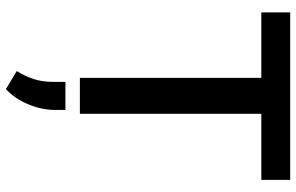

<svg xmlns="http://www.w3.org/2000/svg" viewBox="-196 -555 1001 649"><g transform="rotate(90 304.5 -230.5)"><path d="M587.9 -710.9V-613.3H364.7V0H243.2V-613.3H22V-710.9ZM351.6 48.8V85.4Q351.6 127.9 332.8 173.8Q314 219.7 281.2 250L220.2 213.4Q237.3 186 247.1 156.7Q256.8 127.4 256.8 89.8V48.8Z"/></g></svg>

Font: Vazirmatn RD UI Medium
Style: Regular
Weight: 500
Designer: Saber Rastikerdar
Foundry: Saber Rastikerdar
Version: Version 33.003